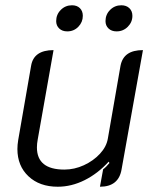

<svg xmlns="http://www.w3.org/2000/svg" viewBox="-20 -699 590 728"><path d="M441 -57Q430 9 359 9L371 -57Q382 -65 395 -81L392 -86Q351 -41 301 -16Q251 9 199 9Q130 9 88 -30.5Q46 -70 46 -134Q46 -150 49 -168L98 -450Q108 -509 183 -509L123 -170Q120 -154 120 -140Q120 -56 224 -56Q262 -56 298 -72.5Q334 -89 359 -116Q384 -143 389 -174L437 -450Q443 -480 464 -494.5Q485 -509 522 -509ZM193 -619Q193 -644 210.5 -661.5Q228 -679 253 -679Q272 -679 283 -668Q294 -657 294 -639Q294 -615 277 -597.5Q260 -580 235 -580Q216 -580 204.5 -591Q193 -602 193 -619ZM380 -619Q380 -644 397.5 -661.5Q415 -679 440 -679Q459 -679 470.5 -668Q482 -657 482 -639Q482 -615 464.5 -597.5Q447 -580 422 -580Q403 -580 391.5 -591Q380 -602 380 -619Z"/></svg>

Font: K2D Light
Style: Italic
Weight: 300
Italic angle: -10°
Designer: Katatrad Aksorn Co.,Ltd.
Foundry: Cadson Demak Co.,Ltd.
Version: Version 1.000; ttfautohint (v1.6)